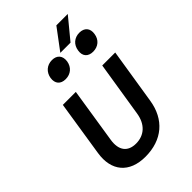

<svg xmlns="http://www.w3.org/2000/svg" viewBox="-265 -1014 1130 1130"><g transform="rotate(-45 300.0 -449.0)"><path d="M331 -777H416L524 -908H429ZM473 -645C515 -645 546 -671 552 -713C559 -755 536 -782 494 -782C452 -782 421 -755 415 -713C408 -671 431 -645 473 -645ZM244 -645C286 -645 317 -671 324 -713C330 -755 308 -782 266 -782C224 -782 193 -755 186 -713C180 -671 202 -645 244 -645ZM253 10C393 10 485 -69 506 -204L561 -550H453L398 -205C386 -128 338 -84 269 -84C200 -84 167 -128 179 -205L233 -550H125L71 -204C50 -72 120 10 253 10Z"/></g></svg>

Font: JetBrains Mono SemiBold
Style: Italic
Weight: 472
Italic angle: -9°
Monospace: yes
Designer: Philipp Nurullin, Konstantin Bulenkov
Foundry: JetBrains
Version: Version 2.305